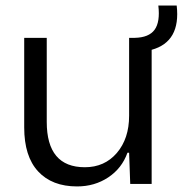

<svg xmlns="http://www.w3.org/2000/svg" viewBox="-20 -661 670 690"><path d="M257 9Q167 9 117 -45Q67 -99 67 -203V-525H148V-223Q148 -60 285 -60Q356 -60 400 -111.5Q444 -163 444 -245V-525H452H464Q515 -526 535.5 -554Q556 -582 549 -641H615Q630 -511 525 -482V0H448L444 -112H438Q418 -56 369 -23.5Q320 9 257 9Z"/></svg>

Font: Mona Sans
Style: Regular
Weight: 400
Designer: Deni Anggara
Foundry: GitHub
Version: Version 2.000;Glyphs 3.2.3 (3260)